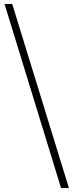

<svg xmlns="http://www.w3.org/2000/svg" viewBox="-20 -783 373 975"><path d="M330 172H290L3 -763H42Z"/></svg>

Font: Noto Serif SC ExtraLight ExtraLight
Style: Regular
Weight: 250
Version: Version 2.002-H1;hotconv 1.1.0;makeotfexe 2.6.0